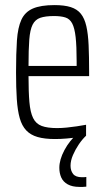

<svg xmlns="http://www.w3.org/2000/svg" viewBox="-20 -538 413 754"><path d="M196 8Q155 8 127.5 0Q100 -8 83 -26Q66 -44 57.5 -74Q49 -104 46 -148.5Q43 -193 43 -254Q43 -329 46.5 -379.5Q50 -430 64 -460.5Q78 -491 109 -504.5Q140 -518 194 -518Q233 -518 258 -510Q283 -502 297.5 -484Q312 -466 319 -435.5Q326 -405 328 -360.5Q330 -316 330 -256V-239H92Q92 -177 95.5 -137Q99 -97 110 -74.5Q121 -52 143.5 -43.5Q166 -35 204 -35Q222 -35 242 -37Q262 -39 282 -42Q302 -45 318 -48V-5Q305 -2 284.5 1Q264 4 241 6Q218 8 196 8ZM281 -259V-296Q281 -357 277 -392.5Q273 -428 263.5 -446Q254 -464 236.5 -469.5Q219 -475 192 -475Q158 -475 138 -468Q118 -461 108 -441Q98 -421 95 -382.5Q92 -344 92 -279H301ZM292 196Q264 196 246 186Q228 176 220.5 159Q213 142 213 121Q213 89 233 51.5Q253 14 286 -15L318 -5Q303 9 289.5 29Q276 49 266.5 71Q257 93 257 113Q257 132 267 145Q277 158 302 158Q305 158 309 158Q313 158 319 157V195Q311 196 305.5 196Q300 196 292 196Z"/></svg>

Font: Saira ExtraCondensed Light
Style: Regular
Weight: 300
Width: 2
Designer: Hector Gatti with collaboration of the Omnibus-Type team
Foundry: Omnibus-Type
Version: Version 1.101